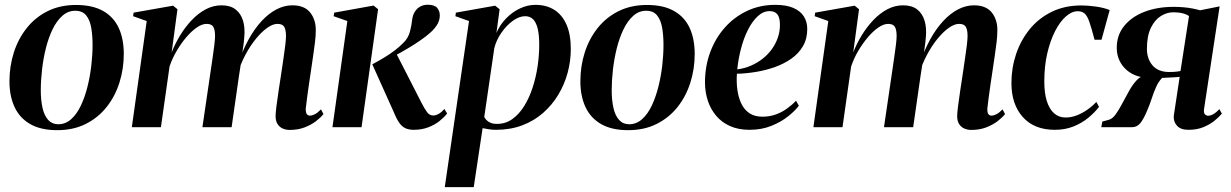

<svg xmlns="http://www.w3.org/2000/svg" viewBox="-20 -538 5205 812"><path d="M301.5 -517Q371 -517 415.8 -491.8Q460.5 -466.5 482 -420.2Q503.5 -374 503.5 -309.5Q503.5 -247 485.2 -189Q467 -131 431.2 -85.8Q395.5 -40.5 343 -14Q290.5 12.5 222 12.5Q152.5 12.5 107.8 -13.2Q63 -39 41.5 -85.5Q20 -132 20 -194Q20 -258.5 38.8 -316.8Q57.5 -375 93.8 -420.2Q130 -465.5 182.2 -491.2Q234.5 -517 301.5 -517ZM298 -492.5Q267.5 -492.5 243.5 -471Q219.5 -449.5 202.2 -413.8Q185 -378 174 -334Q163 -290 157.8 -243.8Q152.5 -197.5 152.5 -156.5Q152.5 -113.5 160 -81Q167.5 -48.5 184 -30.5Q200.5 -12.5 226.5 -12.5Q257 -12.5 281 -34Q305 -55.5 322 -91.5Q339 -127.5 350 -171.5Q361 -215.5 366.2 -261.2Q371.5 -307 371.5 -348Q371.5 -387 366 -419.8Q360.5 -452.5 344.8 -472.5Q329 -492.5 298 -492.5Z M730.5 -499 706 -316.5Q720.5 -353.5 742 -388.8Q763.5 -424 790.8 -452.8Q818 -481.5 849.8 -498.5Q881.5 -515.5 917 -515.5Q954 -515.5 976.2 -498.2Q998.5 -481 1007.8 -450.5Q1017 -420 1013 -379.5Q1012.5 -371.5 1010.8 -356.8Q1009 -342 1006.2 -324.2Q1003.5 -306.5 1000.5 -289L987.5 -268.5Q1006 -325 1031 -370.5Q1056 -416 1086 -448.5Q1116 -481 1149 -498.2Q1182 -515.5 1216.5 -515.5Q1267 -515.5 1291.2 -485.8Q1315.5 -456 1315.5 -411Q1315.5 -387.5 1312.2 -359.8Q1309 -332 1304.2 -301Q1299.5 -270 1295 -238Q1290.5 -209 1286 -177.5Q1281.5 -146 1278 -119.5Q1274.5 -93 1273 -77.5Q1273 -61 1277.8 -55Q1282.5 -49 1290.5 -49Q1300 -49 1311.8 -55Q1323.5 -61 1337.5 -75.5L1348 -55.5Q1336 -40.5 1316 -25.2Q1296 -10 1268.2 0.8Q1240.5 11.5 1204.5 11.5Q1190 11.5 1176.2 5.8Q1162.5 0 1154 -13Q1145.5 -26 1145.5 -47.5Q1145.5 -60 1149.2 -89.5Q1153 -119 1158.5 -155.5Q1164 -192 1169 -224.5Q1174 -259 1178.8 -290.5Q1183.5 -322 1186.5 -347Q1189.5 -372 1189.5 -386Q1189.5 -411.5 1182.2 -424.2Q1175 -437 1153.5 -437Q1134 -437 1110.5 -420.5Q1087 -404 1062.8 -374.5Q1038.5 -345 1017.5 -305.5Q996.5 -266 982.5 -219.5L1003.5 -301.5Q1001 -285.5 999.2 -273Q997.5 -260.5 995.5 -248Q993.5 -235.5 991 -219.5L959.5 0H836L869 -224.5Q874 -259 878.8 -291Q883.5 -323 886.5 -348Q889.5 -373 889.5 -386Q889.5 -411.5 882.2 -424.2Q875 -437 853.5 -437Q834.5 -437 812 -421.5Q789.5 -406 767.5 -380Q745.5 -354 726.8 -322Q708 -290 697 -256.5L660.5 0H537.5L600.5 -449L543 -469.5L545 -484.5L712 -514Z M1386 0 1449 -449 1391 -469.5 1393.5 -484.5 1560 -514.5 1579 -499 1509 0ZM1729 11Q1708.5 11 1693.5 3.8Q1678.5 -3.5 1666.8 -21.2Q1655 -39 1643 -69L1554.5 -266Q1585.5 -282.5 1608.5 -296.8Q1631.5 -311 1649.8 -325Q1668 -339 1683.5 -354.5Q1706.5 -376 1713.8 -404.5Q1721 -433 1723 -454Q1725.5 -474.5 1734.8 -489Q1744 -503.5 1758.2 -510.8Q1772.5 -518 1788.5 -518Q1818 -518 1829 -504.5Q1840 -491 1840 -473Q1840 -449.5 1826 -429.2Q1812 -409 1790.5 -392Q1777 -380.5 1753.8 -364.5Q1730.5 -348.5 1702.2 -331.8Q1674 -315 1645 -299.8Q1616 -284.5 1591 -274L1655.5 -312.5L1763.5 -101.5Q1776 -77 1786.5 -63.2Q1797 -49.5 1812 -49.5Q1822.5 -49.5 1834.5 -56Q1846.5 -62.5 1859.5 -77L1871 -58Q1859 -42.5 1839.2 -26.5Q1819.5 -10.5 1791.8 0.2Q1764 11 1729 11Z M1861 253.5 1963.5 -449 1906 -469.5 1908 -484.5 2074 -514 2093 -499 2079.5 -399Q2094.5 -433.5 2120.5 -460.2Q2146.5 -487 2178.8 -502.2Q2211 -517.5 2244.5 -517.5Q2290.5 -517.5 2324 -496.5Q2357.5 -475.5 2375.8 -434Q2394 -392.5 2394 -330.5Q2394 -280 2380.8 -230.8Q2367.5 -181.5 2341.5 -138Q2315.5 -94.5 2277.2 -60.8Q2239 -27 2188.8 -8Q2138.5 11 2077.5 11Q2063.5 11 2049 9Q2034.5 7 2021 4L1983.5 253.5ZM2028 -43.5Q2034 -31 2047.2 -22.5Q2060.5 -14 2082 -14Q2118.5 -14 2147.2 -34.8Q2176 -55.5 2197.5 -90.5Q2219 -125.5 2233 -169Q2247 -212.5 2253.8 -259Q2260.5 -305.5 2260.5 -348.5Q2260.5 -388 2254.5 -414.8Q2248.5 -441.5 2235.5 -455.5Q2222.5 -469.5 2201 -469.5Q2175.5 -469.5 2148.5 -449.8Q2121.5 -430 2100.2 -399.2Q2079 -368.5 2070.5 -334.5Z M2716 -517Q2785.5 -517 2830.2 -491.8Q2875 -466.5 2896.5 -420.2Q2918 -374 2918 -309.5Q2918 -247 2899.8 -189Q2881.5 -131 2845.8 -85.8Q2810 -40.5 2757.5 -14Q2705 12.5 2636.5 12.5Q2567 12.5 2522.2 -13.2Q2477.5 -39 2456 -85.5Q2434.5 -132 2434.5 -194Q2434.5 -258.5 2453.2 -316.8Q2472 -375 2508.2 -420.2Q2544.5 -465.5 2596.8 -491.2Q2649 -517 2716 -517ZM2712.5 -492.5Q2682 -492.5 2658 -471Q2634 -449.5 2616.8 -413.8Q2599.5 -378 2588.5 -334Q2577.5 -290 2572.2 -243.8Q2567 -197.5 2567 -156.5Q2567 -113.5 2574.5 -81Q2582 -48.5 2598.5 -30.5Q2615 -12.5 2641 -12.5Q2671.5 -12.5 2695.5 -34Q2719.5 -55.5 2736.5 -91.5Q2753.5 -127.5 2764.5 -171.5Q2775.5 -215.5 2780.8 -261.2Q2786 -307 2786 -348Q2786 -387 2780.5 -419.8Q2775 -452.5 2759.2 -472.5Q2743.5 -492.5 2712.5 -492.5Z M3358.5 -91Q3343.5 -70.5 3313.8 -46.5Q3284 -22.5 3242.5 -5.8Q3201 11 3149.5 11Q3102.5 11 3067 -5Q3031.5 -21 3008.2 -49Q2985 -77 2973.2 -113Q2961.5 -149 2961.5 -189.5Q2961.5 -257.5 2983.5 -317Q3005.5 -376.5 3045.5 -421.5Q3085.5 -466.5 3139.8 -492Q3194 -517.5 3258.5 -517.5Q3305.5 -517.5 3335.2 -504.5Q3365 -491.5 3379.5 -468.8Q3394 -446 3394 -415.5Q3394 -374 3376 -343Q3358 -312 3327.2 -290.2Q3296.5 -268.5 3258.2 -254.8Q3220 -241 3178 -234Q3136 -227 3096.5 -226Q3094 -191 3098.5 -158.2Q3103 -125.5 3115.2 -99.8Q3127.5 -74 3149.5 -59.2Q3171.5 -44.5 3204.5 -44.5Q3234 -44.5 3259.8 -53.5Q3285.5 -62.5 3307.2 -78Q3329 -93.5 3346.5 -112ZM3235 -491Q3208 -491 3184.8 -469.5Q3161.5 -448 3143.5 -412.5Q3125.5 -377 3114 -333Q3102.5 -289 3098 -244.5Q3128 -248.5 3155 -260Q3182 -271.5 3204.5 -289Q3227 -306.5 3243.5 -329Q3260 -351.5 3269.2 -377.8Q3278.5 -404 3278.5 -433Q3278.5 -464 3267.5 -477.5Q3256.5 -491 3235 -491Z M3613 -499 3588.5 -316.5Q3603 -353.5 3624.5 -388.8Q3646 -424 3673.2 -452.8Q3700.5 -481.5 3732.2 -498.5Q3764 -515.5 3799.5 -515.5Q3836.5 -515.5 3858.8 -498.2Q3881 -481 3890.2 -450.5Q3899.5 -420 3895.5 -379.5Q3895 -371.5 3893.2 -356.8Q3891.5 -342 3888.8 -324.2Q3886 -306.5 3883 -289L3870 -268.5Q3888.5 -325 3913.5 -370.5Q3938.5 -416 3968.5 -448.5Q3998.5 -481 4031.5 -498.2Q4064.5 -515.5 4099 -515.5Q4149.5 -515.5 4173.8 -485.8Q4198 -456 4198 -411Q4198 -387.5 4194.8 -359.8Q4191.5 -332 4186.8 -301Q4182 -270 4177.5 -238Q4173 -209 4168.5 -177.5Q4164 -146 4160.5 -119.5Q4157 -93 4155.5 -77.5Q4155.5 -61 4160.2 -55Q4165 -49 4173 -49Q4182.5 -49 4194.2 -55Q4206 -61 4220 -75.5L4230.5 -55.5Q4218.5 -40.5 4198.5 -25.2Q4178.5 -10 4150.8 0.8Q4123 11.5 4087 11.5Q4072.5 11.5 4058.8 5.8Q4045 0 4036.5 -13Q4028 -26 4028 -47.5Q4028 -60 4031.8 -89.5Q4035.5 -119 4041 -155.5Q4046.5 -192 4051.5 -224.5Q4056.5 -259 4061.2 -290.5Q4066 -322 4069 -347Q4072 -372 4072 -386Q4072 -411.5 4064.8 -424.2Q4057.5 -437 4036 -437Q4016.5 -437 3993 -420.5Q3969.5 -404 3945.2 -374.5Q3921 -345 3900 -305.5Q3879 -266 3865 -219.5L3886 -301.5Q3883.5 -285.5 3881.8 -273Q3880 -260.5 3878 -248Q3876 -235.5 3873.5 -219.5L3842 0H3718.5L3751.5 -224.5Q3756.5 -259 3761.2 -291Q3766 -323 3769 -348Q3772 -373 3772 -386Q3772 -411.5 3764.8 -424.2Q3757.5 -437 3736 -437Q3717 -437 3694.5 -421.5Q3672 -406 3650 -380Q3628 -354 3609.2 -322Q3590.5 -290 3579.5 -256.5L3543 0H3420L3483 -449L3425.5 -469.5L3427.5 -484.5L3594.5 -514Z M4441 11Q4354 11 4305.8 -42.8Q4257.5 -96.5 4257.5 -187Q4257.5 -250.5 4277.2 -309.2Q4297 -368 4334.8 -414.5Q4372.5 -461 4427.8 -488Q4483 -515 4553.5 -515Q4581.5 -515 4615 -510.2Q4648.5 -505.5 4673 -495.5L4638.5 -370H4609Q4596.5 -418 4587.5 -444.2Q4578.5 -470.5 4567.5 -480.5Q4556.5 -490.5 4538 -490.5Q4512.5 -490.5 4487.5 -468.2Q4462.5 -446 4442 -406Q4421.5 -366 4409 -312Q4396.5 -258 4396.5 -193.5Q4396.5 -145 4407 -111Q4417.5 -77 4437.8 -59Q4458 -41 4486.5 -41Q4510.5 -41 4534.2 -50.2Q4558 -59.5 4579.2 -74.5Q4600.5 -89.5 4616.5 -107L4628 -86Q4609.5 -62 4582.5 -39.8Q4555.5 -17.5 4520 -3.2Q4484.5 11 4441 11Z M5137 -76.5 5147.5 -57.5Q5136 -43.5 5116.8 -27.8Q5097.5 -12 5070 -0.5Q5042.5 11 5006 11Q4973.5 11 4958 -6Q4942.5 -23 4944 -47.5L4969 -213Q4960.5 -212 4947 -211.2Q4933.5 -210.5 4919.5 -209.8Q4905.5 -209 4895 -208.5Q4880.5 -194.5 4870 -171.5Q4859.5 -148.5 4851 -122Q4842.5 -95.5 4832 -71.5Q4817.5 -36 4803.2 -18Q4789 0 4767.5 0H4637.5L4642 -24L4670 -31.5Q4685.5 -36 4699.2 -55.5Q4713 -75 4727 -101.8Q4741 -128.5 4755.8 -154.8Q4770.5 -181 4787.8 -199.2Q4805 -217.5 4826 -219.5L4846.5 -209.5Q4816.5 -208 4790.8 -216.2Q4765 -224.5 4745.5 -241.2Q4726 -258 4714.8 -281.2Q4703.5 -304.5 4703 -332.5Q4702 -388 4733.8 -427.5Q4765.5 -467 4820 -488Q4874.5 -509 4943 -509Q4966 -509 4985.8 -507.2Q5005.5 -505.5 5022.5 -502.2Q5039.5 -499 5055.5 -494.5L5138 -511L5072.5 -79.5Q5069.5 -61.5 5075.5 -55Q5081.5 -48.5 5089.5 -48.5Q5099.5 -48.5 5111.8 -55.5Q5124 -62.5 5137 -76.5ZM4972.5 -237.5 5008.5 -470Q5003 -474.5 4993.2 -478.2Q4983.5 -482 4970.5 -484Q4957.5 -486 4941 -486Q4915 -486 4889.5 -470.2Q4864 -454.5 4847.2 -420.2Q4830.5 -386 4830.5 -331.5Q4830.5 -289 4854.5 -261.2Q4878.5 -233.5 4924.5 -233.5Q4935.5 -233.5 4944 -234Q4952.5 -234.5 4959.5 -235.5Q4966.5 -236.5 4972.5 -237.5Z"/></svg>

Font: Merriweather 144pt SemiBold
Style: Italic
Weight: 600
Italic angle: -7.8°
Version: Version 2.101